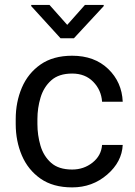

<svg xmlns="http://www.w3.org/2000/svg" viewBox="-20 -770 563 799"><path d="M280.3 -64.5Q328.6 -64.5 365 -93.3Q401.4 -122.1 404.8 -167H490.7Q487.3 -96.2 425.8 -43.2Q364.3 9.8 280.3 9.8Q200.7 9.8 148.7 -26.6Q96.7 -63 71 -123Q45.4 -183.1 45.4 -253.9V-274.4Q45.4 -345.2 71 -405.3Q96.7 -465.3 148.9 -501.7Q201.2 -538.1 280.3 -538.1Q373 -538.1 430.2 -483.2Q487.3 -428.2 490.7 -346.7H404.8Q401.4 -395.5 367.9 -429.7Q334.5 -463.9 280.3 -463.9Q224.6 -463.9 193.1 -435.5Q161.6 -407.2 148.7 -363.8Q135.7 -320.3 135.7 -274.4V-253.9Q135.7 -207.5 148.4 -164.1Q161.1 -120.6 192.6 -92.5Q224.1 -64.5 280.3 -64.5ZM186 -749.5 259.8 -666.5 333.5 -749.5H411.6V-744.6L287.6 -610.8H231.9L109.9 -744.6V-749.5Z"/></svg>

Font: RobotoDEMO
Style: Regular
Weight: 400
Designer: Christian Robertson
Foundry: Google
Version: Version 2.136